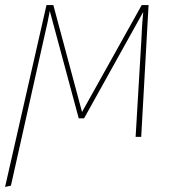

<svg xmlns="http://www.w3.org/2000/svg" viewBox="-22 -539 691 756"><path d="M534 0H512L535 -388Q536 -412 537 -428.5Q538 -445 539 -457L542 -492L309 -73H288L174 -496Q168 -460 151 -388L21 192L-2 197L161 -519H188L301 -98L536 -519H563Z"/></svg>

Font: FiraGO Thin
Style: Italic
Weight: 100
Italic angle: -8°
Designer: bBox Type GmbH
Foundry: bBox Type GmbH
Version: Version 1.001